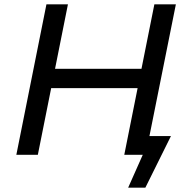

<svg xmlns="http://www.w3.org/2000/svg" viewBox="-20 -720 879 893"><path d="M798 -700H698L638 -400H236L296 -700H196L56 0H156L218 -310H620L558 0H644L576 153H656L775 -87H675Z"/></svg>

Font: AWKNG-Font Medium
Style: Italic
Weight: 500
Italic angle: -11.3°
Designer: Awakening Church
Foundry: Awakening Church
Version: Version 1.700;PS 001.700;hotconv 1.0.88;makeotf.lib2.5.64775